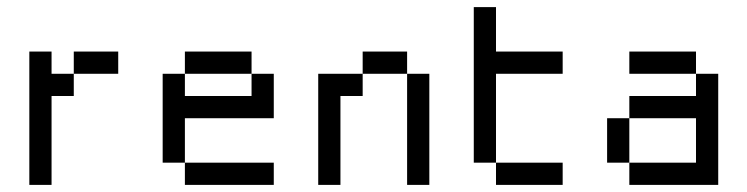

<svg xmlns="http://www.w3.org/2000/svg" viewBox="-20 -520 2102 540"><path d="M62.5 -375V0H125V-250H187.5V-312.5H125V-375ZM187.5 -312.5H312.5V-375H187.5Z M500 -375V-312.5H687.5V-375ZM687.5 -312.5V-250H500V-312.5H437.5V-62.5H500V-187.5H750V-312.5ZM500 -62.5V0H750V-62.5Z M1000 -375V-312.5H1125V-375ZM1125 -312.5V0H1187.5V-312.5ZM1000 -312.5H875V0H937.5V-250H1000Z M1312.5 -500V-62.5H1375V-312.5H1562.5V-375H1375V-500ZM1375 -62.5V0H1562.5V-62.5Z M1750 -375V-312.5H1937.5V-375ZM1937.5 -312.5V-250H1750V-187.5H1937.5V-62.5H1750V0H2000V-312.5ZM1750 -62.5V-187.5H1687.5V-62.5Z"/></svg>

Font: Medodica
Style: Regular
Weight: 400
Version: Version 001.000